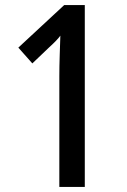

<svg xmlns="http://www.w3.org/2000/svg" viewBox="-20 -734 499 754"><path d="M213 0V-434Q213 -473 214.5 -518Q216 -563 217 -594Q205 -577 173 -548L107 -485L52 -547L232 -714H313V0Z"/></svg>

Font: Noto Sans Gurmukhi Condensed Medium
Style: Regular
Weight: 500
Width: 3
Designer: Jelle Bosma - Monotype Design Team
Foundry: Monotype Imaging Inc.
Version: Version 2.004; ttfautohint (v1.8.4.7-5d5b)